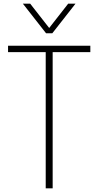

<svg xmlns="http://www.w3.org/2000/svg" viewBox="-20 -1030 538 1050"><path d="M268 0H230V-745H24V-780H474V-745H268ZM266 -848H232L105 -1010H145L249 -877L353 -1010H393Z"/></svg>

Font: Tanohe Sans ExtraLight
Style: Regular
Weight: 250
Designer: Village Type and Design LLC & Cristiano Sobral
Foundry: Cooper Hewitt Smithsonian Design Museum
Version: Version 1.00;September 29, 2021;FontCreator 13.0.0.2655 64-b